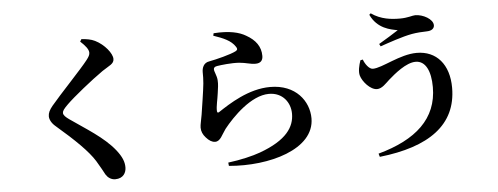

<svg xmlns="http://www.w3.org/2000/svg" viewBox="-55 -973 3110 1199"><g transform="rotate(-5 1500.0 -373.0)"><path d="M622.9 71.6C674.9 71.6 692.5 34.9 692.5 2.8C692.5 -31.5 679.9 -64 645.4 -107.7C577 -193.8 465 -259.3 369.2 -326.8C348.4 -341.5 333.3 -354.9 333.3 -369.4C333.3 -381.8 342.7 -394.8 369 -420.6C411.5 -462.6 529.8 -558.2 602.8 -609C646.2 -638.4 676.9 -646.4 676.9 -677.8C676.9 -713.1 630.1 -771.4 572.7 -799.8C548.4 -812 519.5 -816.3 488.6 -818.7L479.2 -803.8C507.7 -777.7 530.1 -751.9 530.1 -730.4C530.1 -716.4 524.1 -705.2 509 -685.7C470.2 -635 326.3 -484.5 273 -420.2C252.4 -395.3 243.6 -376.5 243.6 -356.2C243.6 -336.8 255.4 -312.4 279.9 -291.9C397.1 -191.5 475.1 -114.5 514.2 -51.9C540.7 -8.7 551.9 14.4 564.1 36.3C575.7 55.3 596.3 71.6 622.9 71.6Z M1334.8 29.5 1337 50.4C1587.9 73.1 1876.6 -6.4 1876.6 -200.8C1876.6 -308.3 1796.7 -418.1 1636.3 -418.1C1499.8 -418.1 1375.8 -336.1 1305.4 -289.7C1297.4 -284.9 1292.9 -286.7 1292.2 -297.7C1290.7 -327.7 1302.1 -368.6 1307 -407.8C1311.2 -440.2 1315.7 -461.2 1313.5 -490C1311.3 -518.4 1296.2 -543 1296.2 -558.6C1296.2 -566.7 1300.5 -574.9 1318.4 -577.4C1343.4 -581.5 1408.6 -589.1 1456.2 -585.8C1500.9 -582.2 1524.5 -570.6 1558.2 -570.6C1591.2 -570.6 1604.9 -588.2 1604.9 -615.9C1604.9 -674.4 1573.1 -717.4 1515.6 -749.8C1475.3 -774.1 1413.5 -790.1 1314 -783.2L1310.4 -768C1371.6 -747.1 1419.7 -727.6 1445.7 -687.2C1454.9 -674.8 1453.7 -666.2 1442 -659.8C1408.5 -641.7 1314.6 -618.5 1271.3 -610.5C1235.9 -605.2 1225 -573.7 1225 -547.4C1225 -521.6 1225.6 -504.7 1222.7 -476C1218.1 -428.6 1202 -329.8 1195 -283.1C1188.7 -244.4 1181.7 -222.1 1181.7 -202.7C1181.7 -179.9 1190.4 -159.1 1208.2 -139.6C1226.9 -118.2 1245.6 -106.9 1264.8 -106.9C1298.2 -106.9 1311 -147.5 1336.3 -181.8C1393.4 -253.7 1512.8 -375.9 1624.8 -375.9C1710.8 -375.9 1758 -310.5 1758 -240C1758 -158.4 1709 -78.1 1536.5 -15.6C1490.5 1.3 1413 19.8 1334.8 29.5Z M2274.7 55.6 2280.8 76.2C2590.8 41.9 2768.1 -81.1 2768.1 -314.6C2768.1 -460.6 2690.4 -550.5 2566.4 -550.5C2459.8 -550.5 2345.2 -475.5 2285.6 -475.5C2262.6 -475.5 2238.1 -509.3 2227.8 -538.3L2212.5 -535.2C2202.3 -505.3 2192.8 -466.3 2200.6 -439.7C2211.6 -401.6 2258.7 -346.7 2300.9 -346.7C2332.4 -346.7 2358.3 -378.1 2380.8 -398.1C2420.9 -433.2 2495 -495.7 2554.8 -495.7C2617.1 -495.7 2648.6 -429.5 2648.6 -329C2648.6 -131 2513.2 -9.9 2274.7 55.6ZM2338.2 -626.3 2346 -610.7C2394.3 -627.3 2487.2 -660.1 2547.8 -670.8C2576.5 -676.1 2617.5 -678.6 2640.2 -678.8C2673.3 -679.1 2688.7 -694.1 2688.7 -713.1C2688.7 -751.9 2626.2 -785.7 2577.7 -785.7C2559.5 -785.7 2532 -773.1 2481.3 -773.1C2430.1 -773.1 2363.1 -778.3 2301.9 -821.7L2292.6 -813.2C2334.8 -723.2 2416.2 -710.4 2461 -702C2432.7 -683 2378.3 -650.1 2338.2 -626.3Z"/></g></svg>

Font: Source Han Serif CN VF
Style: Regular
Weight: 250
Designer: Ryoko NISHIZUKA 西塚涼子 (kana & ideographs); Frank Grießhammer (Latin, Greek & Cyrillic); Wenlong ZHANG 张文龙 (bopomofo); San
Foundry: Adobe
Version: Version 2.002;hotconv 1.1.0;makeotfexe 2.6.0